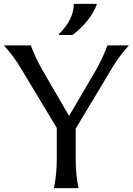

<svg xmlns="http://www.w3.org/2000/svg" viewBox="-20 -972 686 992"><path d="M479.5 -952.1V-947.3Q446.3 -861.8 354.5 -791H284.7V-795.9Q361.3 -872.1 361.3 -952.1ZM258.8 0Q273.4 -73.2 273.4 -146.5V-311L87.9 -619.1Q48.8 -684.6 0 -737.3H139.6Q162.1 -673.8 202.6 -604L336.9 -373L472.2 -604Q507.8 -665 535.2 -737.3H646Q596.2 -683.1 558.1 -619.1L371.1 -307.1V-146.5Q371.1 -72.3 385.7 0Z"/></svg>

Font: Classica
Style: Book
Weight: 400
Version: Version 1.001